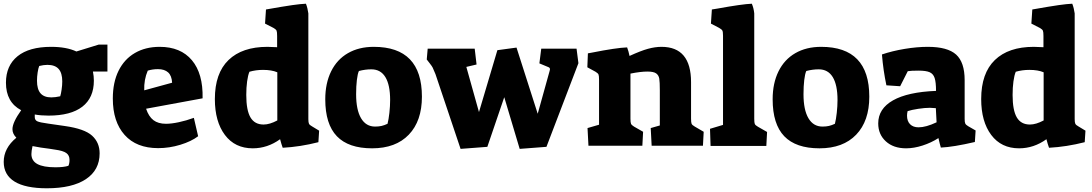

<svg xmlns="http://www.w3.org/2000/svg" viewBox="-20 -785 5873 1033"><path d="M0 86Q0 12 68 -44Q47 -65 47 -90Q47 -126 94 -192Q12 -235 12 -340Q12 -432 74.5 -482.5Q137 -533 255 -533Q338 -533 391 -508L511 -545H558V-400H480Q485 -375 485 -351Q485 -259 423 -211Q361 -163 241 -163Q200 -163 167 -169V-155Q167 -139 180.5 -132.5Q194 -126 239 -120L329 -107Q435 -92 475.5 -55Q516 -18 516 40Q516 130 442 179Q368 228 232 228Q117 228 58.5 192Q0 156 0 86ZM304 -267Q308 -279 311.5 -303Q315 -327 315 -347Q315 -392 295.5 -414Q276 -436 235 -436Q215 -436 191 -430Q186 -418 182.5 -395Q179 -372 179 -351Q179 -305 198 -283Q217 -261 256 -261Q277 -261 304 -267ZM348 107Q354 95 354 75Q354 51 337 38.5Q320 26 276 20L244 15Q200 10 155 1Q149 28 149 44Q149 80 181 97.5Q213 115 278 115Q324 115 348 107Z M587 -255Q587 -342 618 -404.5Q649 -467 706 -500Q763 -533 839 -533Q952 -533 1012.5 -461Q1073 -389 1070 -256L766 -200Q780 -158 805.5 -138.5Q831 -119 873 -119Q902 -119 942 -127.5Q982 -136 1023 -151L1046 -52Q1009 -24 950 -6Q891 12 831 12Q714 12 650.5 -59Q587 -130 587 -255ZM906 -340Q904 -378 884.5 -395.5Q865 -413 830 -413Q801 -413 775 -405Q754 -356 756 -299Z M1136 -252Q1136 -391 1209.5 -462Q1283 -533 1419 -533Q1427 -533 1471 -531V-591Q1471 -613 1468 -620Q1465 -627 1451 -635L1406 -658L1411 -734Q1507 -751 1553 -757.5Q1599 -764 1626 -765Q1635 -742 1639 -713V-144Q1639 -126 1642.5 -119Q1646 -112 1659 -105L1697 -82L1693 -20Q1595 5 1501 10Q1494 -9 1487 -36Q1419 13 1340 13Q1244 13 1190 -59Q1136 -131 1136 -252ZM1472 -137V-396Q1442 -409 1395 -409Q1357 -409 1322 -399Q1314 -380 1309.5 -347Q1305 -314 1305 -274Q1305 -192 1327.5 -153.5Q1350 -115 1398 -115Q1431 -115 1472 -137Z M1730 -251Q1730 -337 1761.5 -401Q1793 -465 1852 -499Q1911 -533 1991 -533Q2250 -533 2250 -265Q2250 -134 2179.5 -60.5Q2109 13 1982 13Q1855 13 1792.5 -52Q1730 -117 1730 -251ZM2065 -119Q2071 -142 2075 -178Q2079 -214 2079 -247Q2079 -328 2053.5 -370Q2028 -412 1978 -412Q1945 -412 1911 -403Q1904 -388 1900 -354.5Q1896 -321 1896 -278Q1896 -194 1922.5 -149Q1949 -104 1998 -104Q2018 -104 2033 -107.5Q2048 -111 2065 -119Z M2323 -386Q2312 -413 2308 -421Q2304 -429 2293 -443L2276 -465L2281 -523H2534L2544 -438L2489 -425L2557 -182L2656 -515L2759 -529L2873 -173L2937 -403Q2939 -409 2939 -412Q2939 -421 2930 -424L2882 -444L2892 -523H3082L3092 -445L2920 5L2776 16L2693 -262L2602 5L2458 16Z M3141 -96 3203 -114V-356Q3203 -378 3200 -384.5Q3197 -391 3184 -399L3140 -423L3143 -498L3165 -502Q3296 -528 3354 -530Q3362 -509 3367 -484Q3428 -512 3466.5 -522.5Q3505 -533 3539 -533Q3698 -533 3698 -343V-147Q3698 -126 3701 -119Q3704 -112 3718 -104L3766 -76L3762 -1H3486L3481 -96L3530 -110V-299Q3530 -344 3527 -362Q3524 -380 3510.5 -390Q3497 -400 3463 -400Q3427 -400 3372 -389V-147Q3372 -126 3375 -119Q3378 -112 3391 -104L3440 -76L3436 -1H3146Z M3800 -92 3870 -113V-592Q3870 -614 3866.5 -620.5Q3863 -627 3849 -635L3805 -658L3810 -734Q3830 -738 3841 -739Q3973 -763 4025 -765Q4035 -742 4038 -713V-146Q4038 -125 4041 -118Q4044 -111 4058 -103L4107 -75L4103 0H3803Z M4137 -251Q4137 -337 4168.5 -401Q4200 -465 4259 -499Q4318 -533 4398 -533Q4657 -533 4657 -265Q4657 -134 4586.5 -60.5Q4516 13 4389 13Q4262 13 4199.5 -52Q4137 -117 4137 -251ZM4472 -119Q4478 -142 4482 -178Q4486 -214 4486 -247Q4486 -328 4460.5 -370Q4435 -412 4385 -412Q4352 -412 4318 -403Q4311 -388 4307 -354.5Q4303 -321 4303 -278Q4303 -194 4329.5 -149Q4356 -104 4405 -104Q4425 -104 4440 -107.5Q4455 -111 4472 -119Z M4705 -121Q4705 -200 4784.5 -245Q4864 -290 5016 -296Q5016 -343 5008.5 -365.5Q5001 -388 4981.5 -396.5Q4962 -405 4922 -405Q4881 -405 4864 -402L4823 -321L4749 -326Q4732 -406 4725 -492Q4781 -511 4847.5 -522Q4914 -533 4972 -533Q5078 -533 5124 -491.5Q5170 -450 5170 -354V-145Q5170 -127 5173.5 -120Q5177 -113 5189 -106L5229 -83L5225 -21Q5109 6 5042 9Q5040 3 5036 -12.5Q5032 -28 5029 -42Q4990 -17 4943.5 -2Q4897 13 4855 13Q4787 13 4746 -24.5Q4705 -62 4705 -121ZM5019 -127 5015 -203Q4991 -205 4983 -205Q4956 -205 4920 -199.5Q4884 -194 4863 -187Q4860 -174 4860 -163Q4860 -133 4876.5 -116.5Q4893 -100 4922 -100Q4962 -100 5019 -127Z M5259 -252Q5259 -391 5332.5 -462Q5406 -533 5542 -533Q5550 -533 5594 -531V-591Q5594 -613 5591 -620Q5588 -627 5574 -635L5529 -658L5534 -734Q5630 -751 5676 -757.5Q5722 -764 5749 -765Q5758 -742 5762 -713V-144Q5762 -126 5765.5 -119Q5769 -112 5782 -105L5820 -82L5816 -20Q5718 5 5624 10Q5617 -9 5610 -36Q5542 13 5463 13Q5367 13 5313 -59Q5259 -131 5259 -252ZM5595 -137V-396Q5565 -409 5518 -409Q5480 -409 5445 -399Q5437 -380 5432.5 -347Q5428 -314 5428 -274Q5428 -192 5450.5 -153.5Q5473 -115 5521 -115Q5554 -115 5595 -137Z"/></svg>

Font: Suez One
Style: Regular
Weight: 400
Version: Version 1.000